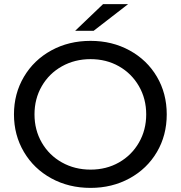

<svg xmlns="http://www.w3.org/2000/svg" viewBox="-20 -907 880 935"><path d="M48 -350Q48 -451 96.5 -533Q145 -615 230 -661.5Q315 -708 421 -708Q526 -708 611 -661.5Q696 -615 744 -533.5Q792 -452 792 -350Q792 -248 744 -166.5Q696 -85 611 -38.5Q526 8 421 8Q315 8 230 -38.5Q145 -85 96.5 -167Q48 -249 48 -350ZM692 -350Q692 -426 656.5 -487.5Q621 -549 559.5 -584Q498 -619 421 -619Q344 -619 281.5 -584Q219 -549 183.5 -487.5Q148 -426 148 -350Q148 -274 183.5 -212.5Q219 -151 281.5 -116Q344 -81 421 -81Q498 -81 559.5 -116Q621 -151 656.5 -212.5Q692 -274 692 -350ZM482 -887H604L436 -757H346Z"/></svg>

Font: APTA Sans Medium
Style: Bold
Weight: 500
Version: Version 7.200